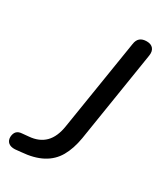

<svg xmlns="http://www.w3.org/2000/svg" viewBox="-229 -786 741 866"><g transform="rotate(30 142.0 -352.5)"><path d="M-1 7Q-23 8 -35 -2Q-47 -12 -47 -31Q-46 -50 -36.5 -60Q-27 -70 -8 -71L24 -74Q76 -78 106.5 -108.5Q137 -139 146 -199L221 -669Q224 -691 236.5 -701.5Q249 -712 271 -712Q294 -712 305 -698.5Q316 -685 312 -661L237 -188Q227 -129 203.5 -88Q180 -47 137 -24Q94 -1 29 4Z"/></g></svg>

Font: Nunito Medium
Style: Italic
Weight: 500
Designer: Vernon Adams
Foundry: Vernon Adams
Version: Version 3.601